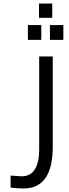

<svg xmlns="http://www.w3.org/2000/svg" viewBox="-20 -819 390 1088"><path d="M40 0ZM61 246 40 244V176Q90 180 103 180Q153 180 177.5 140.5Q202 101 202 30V-499H279V11Q279 249 114 249Q98 249 84.5 248Q71 247 61 246ZM201 -799H276V-718H201ZM138 -677H214V-593H138ZM263 -677H339V-593H263Z"/></svg>

Font: Cairo
Style: Regular
Weight: 400
Designer: Mohamed Gaber, the designers of Titillium
Foundry: Kief Type Foundry
Version: Version 2.009; ttfautohint (v1.5.33-1714) -l 8 -r 50 -G 200 